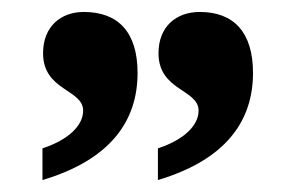

<svg xmlns="http://www.w3.org/2000/svg" viewBox="-20 -667 494 321"><path d="M51 -366C165 -400 210 -465 210 -545C210 -614 177 -647 120 -647C82 -647 52 -623 52 -578C52 -515 119 -518 119 -482C119 -457 94 -433 51 -419ZM244 -366C358 -400 403 -465 403 -545C403 -614 370 -647 314 -647C275 -647 245 -623 245 -578C245 -515 312 -518 312 -482C312 -457 287 -433 244 -419Z"/></svg>

Font: Noto Serif Hebrew SemiCondensed ExtraBold
Style: Regular
Weight: 800
Width: 4
Designer: Monotype Design Team
Foundry: Monotype Imaging Inc.
Version: Version 2.004